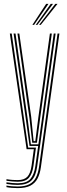

<svg xmlns="http://www.w3.org/2000/svg" viewBox="-20 -774 350 996"><path d="M72 201.8Q56.2 201.8 40.8 200.5Q25.2 199.2 13.5 196.8V188.5Q26.8 191 42.1 192.2Q57.5 193.5 72 193.5Q109.2 193.5 131.8 181.9Q154.2 170.2 166 147.5Q177.8 124.8 182.5 91.5L278.5 -600H288.2L192.2 92.8Q187.5 127.2 175 151.6Q162.5 176 138.1 188.9Q113.8 201.8 72 201.8ZM72 168.8Q60.5 168.8 45.5 167.5Q30.5 166.2 13.5 163.8V155.5Q31.8 158.5 47 159.4Q62.2 160.2 72 160.2Q105.2 160.2 121.8 142.9Q138.2 125.5 143.8 85.5L155.5 0H118L31 -600H40.8L126.2 -8.2H166.5L153.5 87.2Q147.8 127.2 130.1 148Q112.5 168.8 72 168.8ZM72 185.2Q58.8 185.2 43.5 184Q28.2 182.8 13.5 180.2V171.8Q29.2 174.2 44.4 175.5Q59.5 176.8 72 176.8Q118.2 176.8 137.8 154Q157.2 131.2 163.2 88.5L178 -16.8H133.2L115.2 -146.8L50.5 -600H60.5L124 -153.8L140.2 -25.2H179.2L258.8 -600H268.5L172.8 89.8Q166 139.8 143 162.5Q120 185.2 72 185.2ZM147.2 -33.5 132.8 -161 70.5 -600H80.2L141.8 -168.2L154.5 -41.8H163.2L179.2 -167L238.8 -600H248.8L187.5 -155L171.5 -33.5ZM148 -645 219.5 -754H231.5L156.8 -645ZM182.8 -645 266.8 -754H278.5L191.5 -645ZM165.5 -645 243.2 -754H255L174 -645Z"/></svg>

Font: Big Shoulders Inline Text ExtraLight
Style: Regular
Weight: 250
Version: Version 2.002